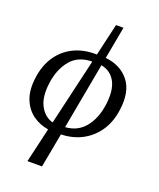

<svg xmlns="http://www.w3.org/2000/svg" viewBox="-177 -867 1007 1213"><g transform="rotate(20 326.5 -260.5)"><path d="M157 239 211 6Q152 -3 105.5 -37Q59 -71 36 -130.5Q13 -190 25 -276Q36 -358 76.5 -419Q117 -480 183.5 -513Q250 -546 339 -544L389 -760H439L399 -543Q502 -532 557.5 -461.5Q613 -391 595 -264Q584 -182 544 -122Q504 -62 441 -28Q378 6 298 8L255 239ZM119 -276Q105 -176 136 -118Q167 -60 223 -45L327 -492Q234 -491 183.5 -431Q133 -371 119 -276ZM501 -264Q515 -364 484.5 -421Q454 -478 389 -490L307 -44Q391 -50 439.5 -110.5Q488 -171 501 -264Z"/></g></svg>

Font: Noto Serif SemiCondensed
Style: Italic
Weight: 400
Width: 4
Italic angle: -12°
Designer: Monotype Design Team
Foundry: Monotype Imaging Inc.
Version: Version 2.013